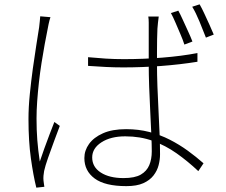

<svg xmlns="http://www.w3.org/2000/svg" viewBox="-20 -826 1040 883"><path d="M385 -563Q427 -559 466.5 -556.5Q506 -554 550 -554Q639 -554 727 -561Q815 -568 888 -582V-542Q807 -529 720 -522.5Q633 -516 547 -516Q505 -516 467 -518Q429 -520 385 -523ZM710 -750Q708 -735 706.5 -721.5Q705 -708 704 -694Q703 -674 702.5 -645.5Q702 -617 702 -586.5Q702 -556 702 -532Q702 -484 704 -428.5Q706 -373 709 -316.5Q712 -260 714 -208.5Q716 -157 716 -116Q716 -92 709.5 -66.5Q703 -41 686 -19Q669 3 639 16.5Q609 30 561 30Q463 30 415.5 -5Q368 -40 368 -99Q368 -134 389.5 -164Q411 -194 453.5 -213Q496 -232 560 -232Q617 -232 667 -219Q717 -206 761 -183.5Q805 -161 843.5 -133Q882 -105 916 -75L892 -39Q843 -85 792 -121Q741 -157 683 -178Q625 -199 556 -199Q489 -199 446.5 -171.5Q404 -144 404 -102Q404 -58 443.5 -32.5Q483 -7 548 -7Q600 -7 627.5 -23Q655 -39 666.5 -66.5Q678 -94 678 -130Q678 -158 676 -206.5Q674 -255 671 -312.5Q668 -370 666 -427Q664 -484 664 -530Q664 -577 664 -620Q664 -663 664 -692Q664 -706 664 -722Q664 -738 662 -750ZM212 -747Q210 -740 207.5 -732Q205 -724 203.5 -715Q202 -706 200 -697Q193 -663 185.5 -622Q178 -581 171 -536.5Q164 -492 159 -447Q154 -402 151 -360Q148 -318 148 -281Q148 -228 151.5 -182.5Q155 -137 163 -83Q172 -110 184 -143.5Q196 -177 208.5 -209.5Q221 -242 230 -265L255 -247Q244 -218 229 -177.5Q214 -137 201 -100Q188 -63 183 -40Q181 -30 180 -18Q179 -6 180 4Q181 11 182 19.5Q183 28 184 33L147 37Q133 -19 122 -98Q111 -177 111 -278Q111 -332 117 -392Q123 -452 131 -510.5Q139 -569 147 -618.5Q155 -668 160 -701Q162 -716 163 -728.5Q164 -741 165 -751ZM800 -777Q809 -761 820.5 -735.5Q832 -710 844.5 -683Q857 -656 865 -635L828 -621Q821 -643 809.5 -669.5Q798 -696 787 -722Q776 -748 766 -766ZM898 -806Q908 -789 919.5 -764Q931 -739 943 -713Q955 -687 963 -667L927 -653Q914 -687 897 -728Q880 -769 864 -795Z"/></svg>

Font: Noto Sans TC ExtraLight
Style: Regular
Weight: 250
Designer: Ryoko NISHIZUKA  (kana, bopomofo & ideographs); Paul D. Hunt (Latin, Greek & Cyrillic); Sandoll Communications , Soo-you
Foundry: Adobe
Version: Version 2.004-H2;hotconv 1.0.118;makeotfexe 2.5.65603